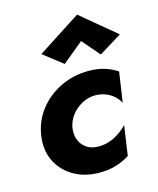

<svg xmlns="http://www.w3.org/2000/svg" viewBox="-113 -822 751 911"><g transform="rotate(-15 262.5 -366.0)"><path d="M193 -230Q199 -263 220 -290Q241 -317 272 -333.5Q303 -350 337 -350Q374 -350 405.5 -332Q437 -314 454 -282L476 -430Q449 -448 414.5 -459Q380 -470 336 -470Q262 -470 198.5 -439.5Q135 -409 93 -355.5Q51 -302 40 -231Q30 -161 56.5 -107Q83 -53 137 -21.5Q191 10 263 10Q310 10 346.5 -1.5Q383 -13 412 -32L433 -178Q406 -149 368 -129.5Q330 -110 287 -111Q254 -112 231 -128Q208 -144 198 -170.5Q188 -197 193 -230ZM339 -616 413 -530 525 -599 353 -742 141 -605 236 -531Z"/></g></svg>

Font: Jost
Style: Bold Italic
Weight: 700
Italic angle: -5°
Version: Version 3.710